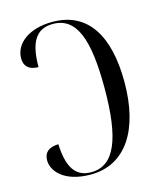

<svg xmlns="http://www.w3.org/2000/svg" viewBox="-110 -804 749 895"><g transform="rotate(-15 264.0 -357.0)"><path d="M217 10C388 10 480 -138 480 -366C480 -589 399 -724 227 -724C114 -724 43 -668 43 -597C43 -561 63 -537 111 -537C111 -657 146 -714 227 -714C342 -714 383 -597 383 -363C383 -119 335 0 222 0C144 0 112 -57 107 -166C57 -164 37 -142 37 -106C37 -55 89 10 217 10Z"/></g></svg>

Font: Noto Serif Display Condensed
Style: Regular
Weight: 400
Width: 3
Designer: Monotype Design Team
Foundry: Monotype Imaging Inc.
Version: Version 2.009